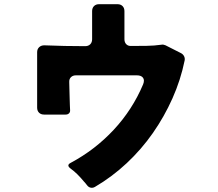

<svg xmlns="http://www.w3.org/2000/svg" viewBox="-20 -836 1040 915"><path d="M395 47Q391 42 387.5 37.5Q384 33 379 28Q365 11 349.5 -4.5Q334 -20 316 -33Q295 -49 317 -60Q433 -122 522 -217.5Q611 -313 662 -434Q670 -454 661.5 -465.5Q653 -477 632 -477H342Q327 -477 318 -468Q309 -459 310 -444L311 -404Q312 -384 312 -367Q312 -350 313 -334L314 -312Q315 -302 309 -296Q303 -290 293 -290H190Q175 -290 166 -299Q157 -308 157 -323V-587Q157 -602 166.5 -611Q176 -620 191 -620Q240 -618 288.5 -617Q337 -616 386 -616Q401 -616 410 -625Q419 -634 419 -649V-783Q419 -798 428 -807Q437 -816 452 -816H540Q555 -816 564 -807Q573 -798 573 -783V-649Q573 -634 582 -625Q591 -616 606 -617Q641 -617 678 -617.5Q715 -618 750 -623Q755 -624 759.5 -623Q764 -622 769 -620L842 -583Q852 -578 857 -568.5Q862 -559 860 -548Q841 -455 802 -367.5Q763 -280 708.5 -202Q654 -124 584 -58.5Q514 7 432 55Q425 59 418 59Q404 59 395 47Z"/></svg>

Font: Higure Gothic Black
Style: Regular
Weight: 900
Designer: Yoshimichi Ohira
Foundry: Positype
Version: Version 1.000